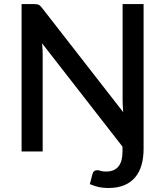

<svg xmlns="http://www.w3.org/2000/svg" viewBox="-20 -740 808 938"><path d="M681.5 -720V-12.5Q681.5 29.5 671.8 64.8Q662 100 641.2 125.2Q620.5 150.5 587.8 164.5Q555 178.5 508.5 178.5Q483 178.5 462.8 174Q442.5 169.5 419 159.5L431 112.5Q434.5 99.5 440.8 95.5Q447 91.5 455 91.5Q462 91.5 471.5 94.8Q481 98 498.5 98Q578.5 98 578.5 0V-23.5L185.5 -528.5Q187 -514 187.8 -499.8Q188.5 -485.5 188.5 -473.5V0H85.5V-720H146.5Q154 -720 159.2 -719.2Q164.5 -718.5 169 -716.5Q173.5 -714.5 177.5 -710.5Q181.5 -706.5 186 -700.5L582 -192Q580.5 -207.5 579.8 -222.5Q579 -237.5 579 -250.5V-720Z"/></svg>

Font: Lato SemiBold
Style: Regular
Weight: 600
Designer: Lukasz Dziedzic with Adam Twardoch and Botio Nikoltchev
Foundry: tyPoland Lukasz Dziedzic
Version: Version 2.015; 2015-08-06; http://www.latofonts.com/